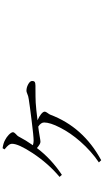

<svg xmlns="http://www.w3.org/2000/svg" viewBox="334 -1134 831 1540"><g transform="rotate(-90 750.0 -363.5)"><path d="M235.4 32.2 217.8 13.7Q307.6 -46.9 385.7 -135.7Q455.1 -214.8 497.1 -297.9Q538.1 -377 538.1 -425.8Q538.1 -451.2 504.9 -472.7Q494.1 -471.7 474.6 -468.8Q457 -465.8 449.2 -464.8Q439.5 -463.9 419.9 -460Q393.6 -455.1 382.8 -455.1Q365.2 -455.1 333 -483.4Q247.1 -369.1 118.2 -283.2L101.6 -301.8Q209 -391.6 293 -518.6Q367.2 -631.8 367.2 -682.6Q367.2 -697.3 355.5 -711.9Q346.7 -723.6 322.3 -743.2L332 -758.8Q373 -752.9 398.4 -738.3Q419.9 -727.5 439.5 -709Q460 -688.5 460 -675.8Q460 -666 445.3 -652.3Q432.6 -641.6 427.7 -633.8Q393.6 -569.3 355.5 -515.6Q376 -509.8 391.6 -509.8Q428.7 -509.8 558.6 -526.4Q668.9 -540 724.6 -548.8Q749 -551.8 770.5 -561.5Q784.2 -567.4 792 -567.4Q818.4 -567.4 843.8 -553.7Q871.1 -539.1 871.1 -521.5Q871.1 -507.8 864.3 -502Q856.4 -495.1 833 -495.1Q828.1 -495.1 814.5 -495.1Q735.4 -495.1 698.2 -493.2Q647.5 -490.2 555.7 -478.5Q585.9 -465.8 605.5 -449.7Q625 -433.6 625 -420.9Q625 -412.1 614.7 -398.9Q604.5 -385.7 600.6 -376Q501 -111.3 235.4 32.2Z"/></g></svg>

Font: Bpmf GenYo Min R
Style: R
Weight: 400
Foundry: But Ko
Version: Version 1.320